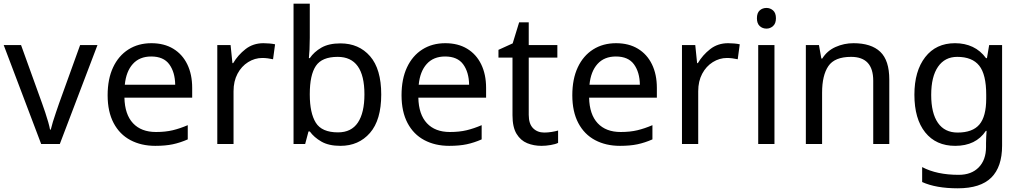

<svg xmlns="http://www.w3.org/2000/svg" viewBox="-20 -780 5533 1040"><path d="M203 0 0 -536H94L208 -220Q216 -198 225 -171Q234 -144 241 -119.5Q248 -95 251 -78H255Q259 -95 266.5 -120Q274 -145 283.5 -172Q293 -199 300 -220L414 -536H508L304 0Z M800 -546Q869 -546 918.5 -516Q968 -486 994.5 -431.5Q1021 -377 1021 -304V-251H654Q656 -160 700.5 -112.5Q745 -65 825 -65Q876 -65 915.5 -74.5Q955 -84 997 -102V-25Q956 -7 916 1.5Q876 10 821 10Q745 10 686.5 -21Q628 -52 595.5 -113.5Q563 -175 563 -264Q563 -352 592.5 -415Q622 -478 675.5 -512Q729 -546 800 -546ZM799 -474Q736 -474 699.5 -433.5Q663 -393 656 -321H929Q928 -389 897 -431.5Q866 -474 799 -474Z M1407 -546Q1422 -546 1439.5 -544.5Q1457 -543 1470 -540L1459 -459Q1446 -462 1430.5 -464Q1415 -466 1401 -466Q1360 -466 1324 -443.5Q1288 -421 1266.5 -380.5Q1245 -340 1245 -286V0H1157V-536H1229L1239 -438H1243Q1269 -482 1310 -514Q1351 -546 1407 -546Z M1658 -760V-575Q1658 -541 1656.5 -511.5Q1655 -482 1653 -465H1658Q1681 -499 1721 -522Q1761 -545 1824 -545Q1924 -545 1984.5 -475.5Q2045 -406 2045 -268Q2045 -130 1984 -60Q1923 10 1824 10Q1761 10 1721 -13Q1681 -36 1658 -68H1651L1633 0H1570V-760ZM1809 -472Q1724 -472 1691 -423Q1658 -374 1658 -271V-267Q1658 -168 1690.5 -115.5Q1723 -63 1811 -63Q1883 -63 1918.5 -116Q1954 -169 1954 -269Q1954 -472 1809 -472Z M2392 -546Q2461 -546 2510.5 -516Q2560 -486 2586.5 -431.5Q2613 -377 2613 -304V-251H2246Q2248 -160 2292.5 -112.5Q2337 -65 2417 -65Q2468 -65 2507.5 -74.5Q2547 -84 2589 -102V-25Q2548 -7 2508 1.5Q2468 10 2413 10Q2337 10 2278.5 -21Q2220 -52 2187.5 -113.5Q2155 -175 2155 -264Q2155 -352 2184.5 -415Q2214 -478 2267.5 -512Q2321 -546 2392 -546ZM2391 -474Q2328 -474 2291.5 -433.5Q2255 -393 2248 -321H2521Q2520 -389 2489 -431.5Q2458 -474 2391 -474Z M2928 -62Q2948 -62 2969 -65.5Q2990 -69 3003 -73V-6Q2989 1 2963 5.5Q2937 10 2913 10Q2871 10 2835.5 -4.5Q2800 -19 2778 -55Q2756 -91 2756 -156V-468H2680V-510L2757 -545L2792 -659H2844V-536H2999V-468H2844V-158Q2844 -109 2867.5 -85.5Q2891 -62 2928 -62Z M3317 -546Q3386 -546 3435.5 -516Q3485 -486 3511.5 -431.5Q3538 -377 3538 -304V-251H3171Q3173 -160 3217.5 -112.5Q3262 -65 3342 -65Q3393 -65 3432.5 -74.5Q3472 -84 3514 -102V-25Q3473 -7 3433 1.5Q3393 10 3338 10Q3262 10 3203.5 -21Q3145 -52 3112.5 -113.5Q3080 -175 3080 -264Q3080 -352 3109.5 -415Q3139 -478 3192.5 -512Q3246 -546 3317 -546ZM3316 -474Q3253 -474 3216.5 -433.5Q3180 -393 3173 -321H3446Q3445 -389 3414 -431.5Q3383 -474 3316 -474Z M3924 -546Q3939 -546 3956.5 -544.5Q3974 -543 3987 -540L3976 -459Q3963 -462 3947.5 -464Q3932 -466 3918 -466Q3877 -466 3841 -443.5Q3805 -421 3783.5 -380.5Q3762 -340 3762 -286V0H3674V-536H3746L3756 -438H3760Q3786 -482 3827 -514Q3868 -546 3924 -546Z M4132 -737Q4152 -737 4167.5 -723.5Q4183 -710 4183 -681Q4183 -653 4167.5 -639Q4152 -625 4132 -625Q4110 -625 4095 -639Q4080 -653 4080 -681Q4080 -710 4095 -723.5Q4110 -737 4132 -737ZM4175 -536V0H4087V-536Z M4603 -546Q4699 -546 4748 -499.5Q4797 -453 4797 -349V0H4710V-343Q4710 -472 4590 -472Q4501 -472 4467 -422Q4433 -372 4433 -278V0H4345V-536H4416L4429 -463H4434Q4460 -505 4506 -525.5Q4552 -546 4603 -546Z M5153 -546Q5206 -546 5248.5 -526Q5291 -506 5321 -465H5326L5338 -536H5408V9Q5408 124 5349.5 182Q5291 240 5168 240Q5050 240 4975 206V125Q5054 167 5173 167Q5242 167 5281.5 126.5Q5321 86 5321 16V-5Q5321 -17 5322 -39.5Q5323 -62 5324 -71H5320Q5266 10 5154 10Q5050 10 4991.5 -63Q4933 -136 4933 -267Q4933 -395 4991.5 -470.5Q5050 -546 5153 -546ZM5165 -472Q5098 -472 5061 -418.5Q5024 -365 5024 -266Q5024 -167 5060.5 -114.5Q5097 -62 5167 -62Q5248 -62 5285 -105.5Q5322 -149 5322 -246V-267Q5322 -377 5284 -424.5Q5246 -472 5165 -472Z"/></svg>

Font: Noto Sans IKEA
Style: Regular
Weight: 400
Designer: Monotype Design Team
Foundry: Monotype Imaging Inc.
Version: Version 2.001